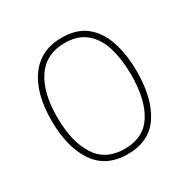

<svg xmlns="http://www.w3.org/2000/svg" viewBox="-130 -657 772 785"><g transform="rotate(-30 256.0 -264.0)"><path d="M457 -264Q457 -139 408 -64.5Q359 10 256 10Q155 10 104.5 -64.5Q54 -139 54 -265Q54 -393 107 -465.5Q160 -538 259 -538Q330 -538 373.5 -502.5Q417 -467 437 -405Q457 -343 457 -264ZM81 -265Q81 -150 124 -82.5Q167 -15 256 -15Q346 -15 388 -81.5Q430 -148 430 -264Q430 -336 413.5 -392Q397 -448 359 -480.5Q321 -513 259 -513Q171 -513 126 -447.5Q81 -382 81 -265Z"/></g></svg>

Font: Noto Sans SemiCondensed Thin
Style: Regular
Weight: 100
Width: 4
Designer: Monotype Design Team
Foundry: Monotype Imaging Inc.
Version: Version 2.013; ttfautohint (v1.8.4.7-5d5b)